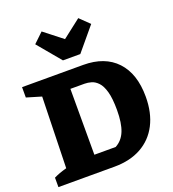

<svg xmlns="http://www.w3.org/2000/svg" viewBox="-164 -1063 1066 1186"><g transform="rotate(-20 369.0 -469.5)"><path d="M417 -657Q558 -657 635.5 -574.5Q713 -492 713 -341Q713 -235 673.5 -158.5Q634 -82 560 -41Q486 0 383 0H15V-62Q33 -71 53.5 -78.5Q74 -86 100 -93L112 -560L15 -589V-657ZM432 -112Q477 -136 497.5 -187Q518 -238 518 -324Q518 -400 505.5 -444.5Q493 -489 472.5 -510.5Q452 -532 429 -538.5Q406 -545 385 -545H292V-112ZM309 -726 182 -878 246 -939 366 -845 487 -939 550 -878 423 -726Z"/></g></svg>

Font: Piazzolla SC ExtraBold
Style: Regular
Weight: 800
Designer: Juan Pablo del Peral
Foundry: Huerta Tipografica
Version: Version 1.330